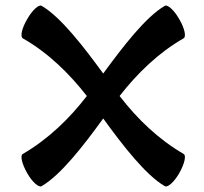

<svg xmlns="http://www.w3.org/2000/svg" viewBox="-20 -613 734 692"><path d="M130 58C199 18 281 -88 352 -186C423 -88 505 18 574 58C584 64 608 43 626 11C645 -22 652 -53 642 -58C551 -111 475 -184 411 -267C475 -349 551 -423 642 -475C652 -481 645 -512 626 -544C608 -576 584 -598 574 -592C505 -552 423 -445 352 -348C281 -445 199 -552 130 -592C120 -598 96 -576 78 -544C59 -512 52 -481 62 -475C153 -423 229 -349 293 -267C229 -184 153 -111 62 -58C52 -53 59 -22 78 11C96 43 120 64 130 58Z"/></svg>

Font: Nupuram Expanded Bold
Style: Regular
Weight: 700
Width: 7
Designer: Santhosh Thottingal (santhosh.thottingal@gmail.com)
Foundry: SMC
Version: Version 1.000